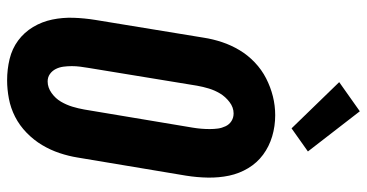

<svg xmlns="http://www.w3.org/2000/svg" viewBox="-266 -758 1032 540"><g transform="rotate(90 250.0 -488.0)"><path d="M206 8Q175 8 146 1Q117 -6 94 -23Q71 -40 56 -65Q41 -90 35 -119Q29 -148 30 -178.5Q31 -209 36 -240L86 -545Q90 -571 98.5 -596.5Q107 -622 121 -645.5Q135 -669 155.5 -688.5Q176 -708 200.5 -720.5Q225 -733 251 -739.5Q277 -746 304 -746Q335 -746 363.5 -737.5Q392 -729 415 -712Q438 -695 453 -670Q468 -645 474 -616.5Q480 -588 479.5 -557Q479 -526 474 -495L423 -190Q419 -165 410.5 -139.5Q402 -114 388 -90.5Q374 -67 353.5 -47Q333 -27 308.5 -14.5Q284 -2 257.5 3Q231 8 206 8ZM209 -106Q226 -106 241.5 -117Q257 -128 266 -143.5Q275 -159 280 -175.5Q285 -192 288 -209L339 -514Q341 -526 342 -538Q343 -550 343 -562Q343 -574 341.5 -585Q340 -596 335 -606.5Q330 -617 320.5 -623Q311 -629 299 -629Q282 -629 267 -617.5Q252 -606 243 -591Q234 -576 229 -559.5Q224 -543 221 -526L171 -221Q169 -209 167.5 -197.5Q166 -186 166 -174Q166 -162 167.5 -150.5Q169 -139 174 -129Q179 -119 188 -112.5Q197 -106 209 -106ZM341 -792 211 -926 293 -984 406 -838Z"/></g></svg>

Font: Iosevka Curly Slab HvObl
Style: Regular
Weight: 900
Italic angle: -9°
Monospace: yes
Designer: Belleve Invis
Foundry: Belleve Invis
Version: Version 11.1.0; ttfautohint (v1.8.3)